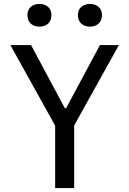

<svg xmlns="http://www.w3.org/2000/svg" viewBox="-20 -960 660 980"><path d="M358.5 0V-319.5L587 -730H490L317.5 -407.5H311L138.5 -730H33L261.5 -318.5V0ZM181.5 -824C217.5 -824 242.5 -846 242.5 -882.5C242.5 -918.5 217.5 -940 181.5 -940C145 -940 120 -918.5 120 -882.5C120 -846 145 -824 181.5 -824ZM439 -824C475.5 -824 500.5 -846 500.5 -882.5C500.5 -918.5 475.5 -940 439 -940C403 -940 377.5 -918.5 377.5 -882.5C377.5 -846 403 -824 439 -824Z"/></svg>

Font: Monaspace Neon
Style: Regular
Weight: 400
Designer: Riley Cran & the Lettermatic Team
Foundry: Lettermatic
Version: Version 1.200 (Monaspace Neon)